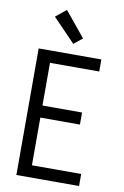

<svg xmlns="http://www.w3.org/2000/svg" viewBox="-104 -1039 709 1098"><g transform="rotate(10 250.0 -490.0)"><path d="M72 0V-735H436V-665H150V-417H380V-347H150V-70H436V0ZM262 -795 132 -930 193 -980 312 -835Z"/></g></svg>

Font: Iosevka Web
Style: Regular
Weight: 400
Monospace: yes
Designer: Belleve Invis
Foundry: Belleve Invis
Version: Version 28.0.3; ttfautohint (v1.8.3)